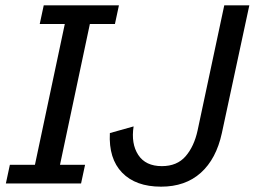

<svg xmlns="http://www.w3.org/2000/svg" viewBox="-20 -688 955 720"><path d="M2 0 17 -70H111L223 -598H129L144 -668H426L411 -598H317L205 -70H299L284 0ZM584 12Q489 12 438 -40.5Q387 -93 392 -189L481 -214Q471 -149 498.5 -107Q526 -65 587 -65Q644 -65 676 -102Q708 -139 721 -199L821 -668H915L812 -189Q791 -92 733 -40Q675 12 584 12Z"/></svg>

Font: Atkinson Hyperlegible Next
Style: Italic
Weight: 400
Italic angle: -12°
Designer: Elliott Scott, Megan Eiswerth, Linus Boman, Theodore Petrosky, Letters from Sweden
Foundry: Applied Design Works, Letters from Sweden
Version: Version 2.001